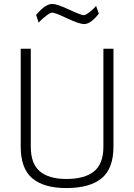

<svg xmlns="http://www.w3.org/2000/svg" viewBox="-20 -944 680 973"><path d="M136 -201Q136 -114 182 -75.5Q228 -37 316 -37Q409 -37 456.5 -75.5Q504 -114 504 -201V-697H555V-201Q555 -90 495 -40.5Q435 9 316 9Q202 9 143.5 -40.5Q85 -90 85 -201V-697H136ZM467 -914 481 -875Q440 -822 406 -822Q382 -822 320.5 -851Q259 -880 245 -880Q235 -880 218 -867Q201 -854 188 -842L176 -829L163 -868Q209 -924 245 -924Q269 -924 330 -895.5Q391 -867 405 -867Q413 -867 428.5 -878.5Q444 -890 456 -902Z"/></svg>

Font: TitilliumText
Style: Light
Weight: 300
Designer: Accademia di Belle Arti di Urbino and others
Foundry: Accademia di Belle Arti di Urbino and others.
Version: Version 60.001